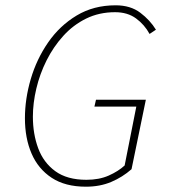

<svg xmlns="http://www.w3.org/2000/svg" viewBox="-20 -692 640 724"><path d="M304 12Q226 12 175 -21.5Q124 -55 99 -113Q74 -171 74 -246Q74 -319 96 -394Q118 -469 161.5 -532Q205 -595 269 -633.5Q333 -672 416 -672Q472 -672 509 -644Q546 -616 568 -580L544 -564Q525 -599 493 -622.5Q461 -646 414 -646Q354 -646 305 -622Q256 -598 218.5 -556.5Q181 -515 155.5 -464Q130 -413 117 -358Q104 -303 104 -252Q104 -187 124 -133Q144 -79 188.5 -46.5Q233 -14 306 -14Q354 -14 390 -30Q426 -46 450 -68L494 -290H336L342 -316H530L476 -54Q442 -24 399.5 -6Q357 12 304 12Z"/></svg>

Font: SourceCodeVF
Style: Italic
Weight: 200
Italic angle: -11°
Monospace: yes
Designer: Paul D. Hunt, Teo Tuominen
Foundry: Adobe
Version: Version 1.026;hotconv 1.1.0;makeotfexe 2.6.0